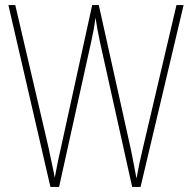

<svg xmlns="http://www.w3.org/2000/svg" viewBox="-20 -827 754 754"><path d="M701 -807 532 -93H499L373 -660Q367 -688 363.5 -707Q360 -726 355 -758Q351 -727 347.5 -709Q344 -691 339 -667L212 -93H178L13 -807H40L170 -250Q179 -206 185.5 -176.5Q192 -147 195 -129Q201 -162 208 -196Q215 -230 220 -250L342 -807H368L492 -249Q500 -212 504.5 -186.5Q509 -161 516 -126Q522 -159 528 -187.5Q534 -216 542 -249L673 -807Z"/></svg>

Font: Noto Sans Kannada UI Condensed Thin
Style: Regular
Weight: 100
Width: 3
Designer: Jelle Bosma - Monotype Design Team
Foundry: Monotype Imaging Inc.
Version: Version 2.005; ttfautohint (v1.8.4.7-5d5b)